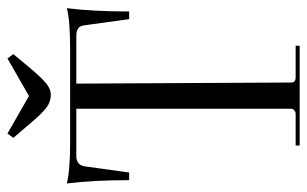

<svg xmlns="http://www.w3.org/2000/svg" viewBox="-178 -664 842 527"><g transform="rotate(-90 243.5 -401.0)"><path d="M247 -683Q228 -683 212.5 -694Q197 -705 169 -738L128 -786L140 -802L243 -743L346 -802L358 -786L319 -739Q291 -706 276 -694.5Q261 -683 247 -683ZM107 0V-11H194Q199 -11 203.5 -14.5Q208 -18 208 -23V-613H78Q54 -613 50 -591L33 -468H12Q12 -566 3 -639Q39 -630 116 -630H371Q450 -630 484 -639Q475 -566 475 -468H454L437 -591Q435 -613 409 -613H277L280 -23Q280 -11 294 -11H381V0Z"/></g></svg>

Font: Arapey Regular-Display
Style: Regular
Weight: 400
Designer: Eduardo Rodriguez Tunni
Foundry: Eduardo Rodriguez Tunni
Version: Version 4.000